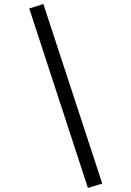

<svg xmlns="http://www.w3.org/2000/svg" viewBox="-20 -826 652 952"><path d="M487 84 416 106 125 -784 195 -806Z"/></svg>

Font: Space Mono
Style: Regular
Weight: 400
Monospace: yes
Designer: Colophon Foundry / Benjamin Critton
Foundry: Colophon Foundry
Version: Version 1.000;PS 1.003;hotconv 1.0.81;makeotf.lib2.5.63406